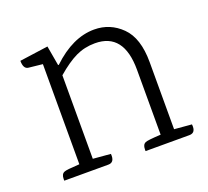

<svg xmlns="http://www.w3.org/2000/svg" viewBox="-93 -614 790 728"><g transform="rotate(-20 302.0 -250.0)"><path d="M555 0H378V-7Q378 -27 391 -32Q398 -36 453 -39V-301Q453 -450 337 -450Q295 -450 259.5 -433Q224 -416 180 -378V-41L251 -35Q254 0 228 0H50V-7Q50 -27 63 -32Q70 -36 125 -39V-443L69 -449Q49 -451 49 -484L164 -500L178 -420H181Q265 -500 352 -500Q416 -500 462 -454.5Q508 -409 508 -312V-41L578 -35Q582 0 555 0Z"/></g></svg>

Font: Karma Light
Style: Regular
Weight: 300
Designer: Joana Correia
Foundry: Indian Type Foundry
Version: Version 1.202;PS 1.0;hotconv 1.0.78;makeotf.lib2.5.61930; tt